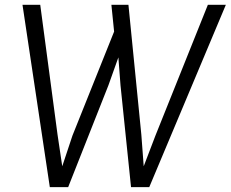

<svg xmlns="http://www.w3.org/2000/svg" viewBox="-20 -767 952 792"><path d="M185.5 4.9 72.8 -747.1H146L217.3 -211.9L236.8 -81.1L278.8 -207.5L450.7 -636.7L439.5 -747.1H509.8L563 -211.9L572.8 -81.1L621.1 -207.5L837.4 -747.1H911.6L595.7 4.9H520.5L477.1 -415L468.3 -530.3L427.2 -415L261.2 4.9Z"/></svg>

Font: HaufeMerriweatherSansLt
Style: Italic
Weight: 300
Designer: Eben Sorkin ( eben@eyebytes.com )
Foundry: Eben Sorkin
Version: Version 1.56